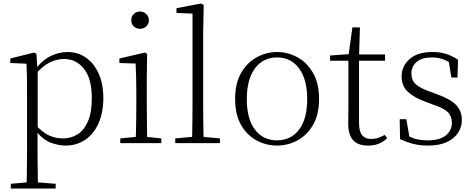

<svg xmlns="http://www.w3.org/2000/svg" viewBox="-20 -820 2717 1100"><path d="M42 260V233L154 223H175L299 233V260ZM132 260Q133 229 133.5 189.5Q134 150 134.5 108.5Q135 67 135 32V-278Q135 -330 134.5 -374Q134 -418 132 -455L39 -459V-485L176 -519L189 -511L194 -425L196 -420V-80L195 -71V32Q195 66 195.5 107.5Q196 149 196.5 189Q197 229 198 260ZM355 14Q312 14 266.5 -4.5Q221 -23 182 -75H169L181 -108Q222 -62 260 -44.5Q298 -27 342 -27Q387 -27 424 -50Q461 -73 483.5 -124Q506 -175 506 -257Q506 -369 461.5 -425.5Q417 -482 346 -482Q306 -482 265.5 -462.5Q225 -443 178 -389L169 -420H181Q221 -475 269.5 -498.5Q318 -522 366 -522Q427 -522 473 -489.5Q519 -457 545.5 -398Q572 -339 572 -259Q572 -175 544.5 -113.5Q517 -52 468 -19Q419 14 355 14Z M669 0V-27L780 -38H799L904 -27V0ZM757 0Q758 -24 759 -64.5Q760 -105 760.5 -149Q761 -193 761 -226V-281Q761 -332 760 -375Q759 -418 757 -456L664 -459V-485L811 -519L823 -511L821 -377V-226Q821 -193 821.5 -149Q822 -105 822.5 -64.5Q823 -24 824 0ZM782 -655Q761 -655 746.5 -668.5Q732 -682 732 -704Q732 -726 746.5 -740Q761 -754 782 -754Q802 -754 817.5 -740Q833 -726 833 -704Q833 -682 817.5 -668.5Q802 -655 782 -655Z M984 0V-27L1103 -38H1122L1240 -27V0ZM1080 0Q1081 -30 1081.5 -69Q1082 -108 1082.5 -149.5Q1083 -191 1083 -226V-742L991 -746V-773L1132 -800L1147 -791L1144 -637V-226Q1144 -191 1144.5 -149.5Q1145 -108 1145.5 -69Q1146 -30 1147 0Z M1567 14Q1506 14 1451 -15Q1396 -44 1361.5 -103.5Q1327 -163 1327 -253Q1327 -343 1362 -403Q1397 -463 1452 -492.5Q1507 -522 1567 -522Q1628 -522 1683 -492.5Q1738 -463 1773 -403Q1808 -343 1808 -253Q1808 -163 1773 -103.5Q1738 -44 1683 -15Q1628 14 1567 14ZM1567 -16Q1647 -16 1693.5 -77.5Q1740 -139 1740 -252Q1740 -365 1693.5 -428Q1647 -491 1567 -491Q1487 -491 1440.5 -428Q1394 -365 1394 -252Q1394 -139 1440.5 -77.5Q1487 -16 1567 -16Z M2006 -472V-508H2186V-472ZM2089 14Q2030 14 2002.5 -17.5Q1975 -49 1975 -112Q1975 -135 1975.5 -152.5Q1976 -170 1976 -196V-472H1871V-502L1996 -511L1976 -496L1999 -663H2042L2037 -493V-481V-115Q2037 -67 2054.5 -45.5Q2072 -24 2106 -24Q2129 -24 2146.5 -30Q2164 -36 2184 -47L2198 -29Q2178 -8 2151 3Q2124 14 2089 14Z M2431 14Q2385 14 2348.5 4.5Q2312 -5 2272 -23L2270 -137H2308L2329 -17L2297 -18V-54Q2324 -36 2355 -26Q2386 -16 2431 -16Q2500 -16 2534.5 -44.5Q2569 -73 2569 -116Q2569 -154 2545.5 -177.5Q2522 -201 2460 -221L2410 -240Q2351 -262 2316 -295Q2281 -328 2281 -382Q2281 -441 2326.5 -481.5Q2372 -522 2457 -522Q2501 -522 2534.5 -511.5Q2568 -501 2604 -478L2601 -376H2566L2548 -485L2575 -483V-450Q2544 -472 2515 -481.5Q2486 -491 2456 -491Q2396 -491 2366.5 -465Q2337 -439 2337 -399Q2337 -360 2362 -337.5Q2387 -315 2441 -296L2489 -278Q2564 -251 2595 -216.5Q2626 -182 2626 -132Q2626 -93 2604.5 -59.5Q2583 -26 2540 -6Q2497 14 2431 14Z"/></svg>

Font: Noto Serif SC ExtraLight ExtraLight
Style: Regular
Weight: 250
Version: Version 2.002-H1;hotconv 1.1.0;makeotfexe 2.6.0